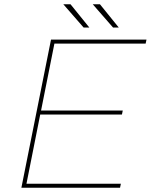

<svg xmlns="http://www.w3.org/2000/svg" viewBox="-20 -887 712 907"><path d="M105 -19H551L547 0H81L221 -700H672L668 -681H237L174 -365H560L556 -346H170ZM375 -757 279 -867H313L402 -757ZM514 -757 418 -867H452L541 -757Z"/></svg>

Font: Montserrat Thin
Style: Italic
Weight: 100
Italic angle: -11.3°
Designer: Julieta Ulanovsky
Foundry: Julieta Ulanovsky
Version: Version 9.000; ttfautohint (v1.8.4.7-5d5b)